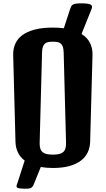

<svg xmlns="http://www.w3.org/2000/svg" viewBox="-20 -995 630 1144"><path d="M127 -38.1Q99.1 -59.6 86.2 -87.9Q73.2 -116.2 72.3 -148.9L58.6 -666.5Q57.6 -703.1 70.8 -733.4Q84 -763.7 112.5 -785.2Q141.1 -806.6 186.3 -818.6Q231.4 -830.6 294.9 -830.6Q312.5 -830.6 328.9 -829.6Q345.2 -828.6 360.4 -826.7L397.5 -940.4Q400.9 -950.2 404.1 -956.8Q407.2 -963.4 414.3 -967.5Q421.4 -971.7 433.6 -973.4Q445.8 -975.1 466.8 -975.1Q508.3 -974.6 520.8 -967.3Q533.2 -960 525.4 -940.9L465.8 -792.5Q501 -770.5 516.6 -738.5Q532.2 -706.5 531.2 -666.5L517.1 -148.9Q516.1 -117.2 503.4 -88.9Q490.7 -60.5 464.1 -39.6Q437.5 -18.6 395.8 -6.3Q354 5.9 294.9 5.9Q255.4 5.9 223.1 0L180.2 105.5Q176.8 113.8 172.4 118.7Q168 123.5 161.6 126Q155.3 128.4 146.2 128.9Q137.2 129.4 124 129.4Q91.8 128.9 83 123.3Q74.2 117.7 82 101.1ZM216.3 -144.5Q215.8 -124 220 -110.4Q224.1 -96.7 233.6 -88.6Q243.2 -80.6 258.3 -77.1Q273.4 -73.7 294.9 -73.7Q316.4 -73.7 331.5 -77.1Q346.7 -80.6 356.2 -88.6Q365.7 -96.7 369.9 -110.4Q374 -124 373.5 -144.5L359.4 -681.6Q358.9 -703.1 354.5 -715.8Q350.1 -728.5 342 -735.4Q334 -742.2 322.3 -744.4Q310.5 -746.6 294.9 -746.6Q279.3 -746.6 267.6 -744.4Q255.9 -742.2 247.8 -735.4Q239.7 -728.5 235.4 -715.8Q231 -703.1 230.5 -681.6Z"/></svg>

Font: Denk One
Style: Regular
Weight: 400
Designer: Irina Smirnova
Foundry: Irina Smirnova
Version: Version 1.002